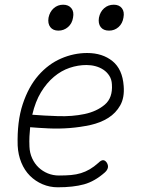

<svg xmlns="http://www.w3.org/2000/svg" viewBox="-20 -785 640 815"><path d="M433 -95Q440 -84 438 -73.5Q436 -63 425 -53Q382 -15 336.5 -2.5Q291 10 225 10Q191 10 160.5 -3Q130 -16 107 -39Q84 -62 70.5 -95Q57 -128 55 -167Q52 -269 76.5 -343Q101 -417 143 -465Q185 -513 239 -536.5Q293 -560 350 -560Q415 -560 457.5 -525.5Q500 -491 505 -420Q509 -371 490.5 -338Q472 -305 439.5 -284.5Q407 -264 364 -254.5Q321 -245 276 -241.5Q231 -238 187 -240Q143 -242 108 -245Q106 -226 105 -206Q104 -186 105 -163Q106 -136 116.5 -113Q127 -90 144 -74Q161 -58 183 -49Q205 -40 230 -40Q259 -40 281.5 -42Q304 -44 323.5 -50Q343 -56 361 -66.5Q379 -77 398 -94Q409 -105 417.5 -105Q426 -105 433 -95ZM117 -298Q166 -294 226.5 -292Q287 -290 339 -301Q391 -312 425 -341Q459 -370 455 -427Q454 -448 444 -463.5Q434 -479 419 -489Q404 -499 385.5 -504Q367 -509 347 -509Q311 -509 275.5 -497Q240 -485 209 -459Q178 -433 154 -393.5Q130 -354 117 -298ZM443 -655Q419 -655 407.5 -670Q396 -685 400 -710Q405 -735 422 -750Q439 -765 463 -765Q486 -765 497.5 -750Q509 -735 504 -710Q500 -685 483 -670Q466 -655 443 -655ZM228 -655Q205 -655 193.5 -670Q182 -685 186 -710Q191 -735 208 -750Q225 -765 248 -765Q271 -765 283 -750Q295 -735 290 -710Q286 -685 268.5 -670Q251 -655 228 -655Z"/></svg>

Font: Maple Mono Thin
Style: Italic
Weight: 250
Italic angle: -10°
Monospace: yes
Designer: subframe7536
Version: Version 7.000